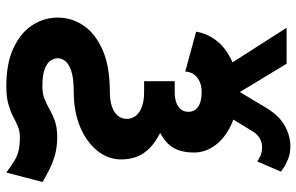

<svg xmlns="http://www.w3.org/2000/svg" viewBox="-190 -542 962 623"><g transform="rotate(90 291.5 -230.0)"><path d="M299.1 -492.2 189.2 -491.5 69.6 -678.5H186.3ZM453.9 -690.7Q477.8 -690.7 496.3 -683Q514.9 -675.3 525.6 -667.6Q536.4 -659.9 536.4 -659.9L503.4 -583.3Q503.4 -583.3 490 -591.1Q476.6 -598.9 456.3 -598.9Q440.9 -598.9 427.1 -590.5Q413.3 -582 404.1 -565.4L358.6 -491.5L259.3 -495.4L324 -603.3Q350.8 -650.9 384.5 -670.8Q418.2 -690.7 453.9 -690.7ZM277.8 12.2Q234.4 12.2 210.6 20Q186.8 27.8 177.6 39.8Q168.5 51.8 168.5 64Q168.5 75 175.5 86.5Q182.6 98.1 202.3 106Q221.9 113.8 259.3 114Q283.9 114 301.4 106.7Q318.8 99.4 335.3 90Q351.8 80.6 372.7 73.2Q393.6 65.9 424.6 65.9Q456.3 65.9 481.1 72.8Q505.9 79.6 527.2 90.2Q548.6 100.8 570.1 113.3L539.3 231Q517.3 214.6 501.5 205Q485.6 195.3 468.4 191.2Q451.2 187 424.6 187Q404.5 187 389.2 193.7Q373.8 200.4 357.4 209Q341.1 217.5 318 224.2Q294.9 231 259.3 231Q185.3 231 135.9 208Q86.4 185.1 61.5 147.1Q36.6 109.1 36.6 64Q36.6 18.8 62.5 -19.7Q88.4 -58.1 141.8 -81.5Q195.3 -105 277.8 -105Q307.1 -105 326.5 -112.1Q345.9 -119.1 355.6 -131.6Q365.2 -144 365.2 -159.9Q365.2 -176 355.6 -188.7Q345.9 -201.4 326.5 -208.7Q307.1 -216.1 277.8 -216.1Q259.8 -216.1 251.3 -216.1Q242.9 -216.1 242.9 -216.1V-315.4Q242.9 -315.4 250.7 -315.4Q258.5 -315.4 277.8 -315.4Q298.8 -315.4 313.1 -320.8Q327.4 -326.2 334.8 -336.2Q342.3 -346.2 342.3 -359.9Q342.3 -373.5 334.8 -383.2Q327.4 -392.8 313.1 -397.8Q298.8 -402.8 277.8 -402.8Q257.1 -402.8 242.3 -395.4Q227.5 -387.9 219.7 -375.7Q211.9 -363.5 211.9 -349.6L82.3 -384.8Q88.1 -421.4 112.3 -452Q136.5 -482.7 178.3 -501.3Q220.2 -520 277.8 -520Q335.7 -520 380 -500.6Q424.3 -481.2 449.3 -448.9Q474.4 -416.5 474.4 -377.9Q474.4 -354.7 469.1 -335Q463.9 -315.2 450.2 -298.7Q436.5 -282.2 410.9 -268.1Q443.4 -251.5 462 -232.2Q480.7 -212.9 488.8 -190.4Q496.8 -168 496.8 -141.6Q496.8 -99.6 468.9 -64.6Q440.9 -29.5 391.6 -8.7Q342.3 12.2 277.8 12.2Z"/></g></svg>

Font: Giphurs
Style: Regular
Weight: 400
Version: Version 2.010